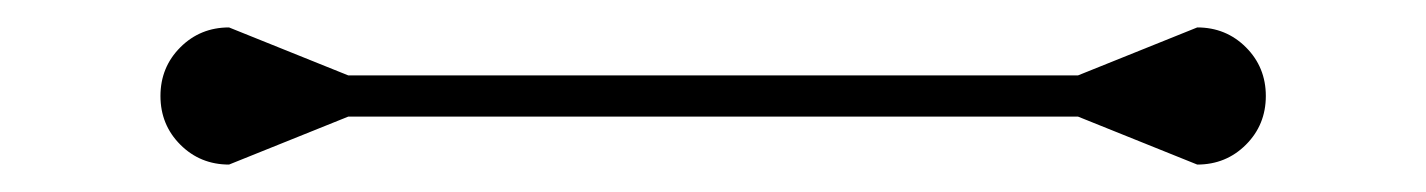

<svg xmlns="http://www.w3.org/2000/svg" viewBox="-20 -450 1040 140"><path d="M97 -380Q97 -401 111.5 -415.5Q126 -430 147 -430L234 -395H766L853 -430Q874 -430 888.5 -415.5Q903 -401 903 -380Q903 -359 888.5 -344.5Q874 -330 853 -330L766 -365H234L147 -330Q126 -330 111.5 -344.5Q97 -359 97 -380Z"/></svg>

Font: GL-CurulMinamoto Light
Style: Regular
Weight: 300
Designer: Eunice (kana); Ryoko NISHIZUKA 西塚涼子 (ideographs); Frank Grießhammer (Latin, Greek & Cyrillic); Wenlong ZHANG
Foundry: Gutenberg Labo; Adobe
Version: Version 1.002